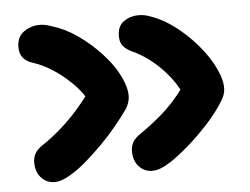

<svg xmlns="http://www.w3.org/2000/svg" viewBox="-41 -540 746 574"><g transform="rotate(-5 332.0 -252.5)"><path d="M101 -15Q77 -15 61 -32.5Q45 -50 45 -78Q45 -94 52 -106Q59 -118 76 -129Q106 -149 135.5 -175.5Q165 -202 190 -231.5Q215 -261 233 -288L230 -230Q219 -262 192.5 -291Q166 -320 132.5 -343Q99 -366 64 -377Q48 -382 38 -394Q28 -406 28 -426Q28 -457 49.5 -472Q71 -487 97 -487Q110 -487 123 -483Q136 -479 153 -473Q190 -458 227 -429Q264 -400 293.5 -364Q323 -328 337 -289Q345 -266 343.5 -248Q342 -230 331 -213Q314 -189 292.5 -163Q271 -137 246.5 -112.5Q222 -88 199.5 -68.5Q177 -49 158 -37Q139 -25 126 -20Q113 -15 101 -15ZM395 -23Q371 -23 355 -40.5Q339 -58 339 -86Q339 -102 346 -114Q353 -126 370 -137Q399 -157 426.5 -180Q454 -203 478 -230.5Q502 -258 519 -288L516 -220Q501 -262 476 -294Q451 -326 422 -349Q393 -372 363 -385Q347 -393 338.5 -403.5Q330 -414 330 -433Q330 -462 349 -476Q368 -490 395 -490Q408 -490 421 -486Q434 -482 450 -475Q483 -460 517.5 -431Q552 -402 580.5 -365Q609 -328 623 -289Q631 -266 630 -247.5Q629 -229 616 -210Q596 -178 566 -145.5Q536 -113 506 -87Q476 -61 452 -45Q433 -33 420 -28Q407 -23 395 -23Z"/></g></svg>

Font: Shantell Sans SemiBold
Style: Regular
Weight: 600
Designer: Stephen Nixon, Anya Danilova, Shantell Martin
Foundry: Arrow Type
Version: Version 1.011;[c5ecc13dd]